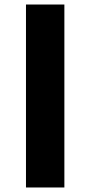

<svg xmlns="http://www.w3.org/2000/svg" viewBox="-20 -830 400 850"><path d="M265 0H95V-810H265Z"/></svg>

Font: TypoPRO Sinkin Sans
Style: 700 Bold
Weight: 700
Designer: Keith Bates
Foundry: K-Type
Version: Sinkin Sans (version 1.0)  by Keith Bates   •   © 2014   www